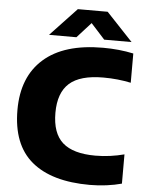

<svg xmlns="http://www.w3.org/2000/svg" viewBox="-62 -1000 806 1059"><g transform="rotate(5 341.0 -470.0)"><path d="M475.5 10Q264 10 153 -82.8Q42 -175.5 42 -368Q42 -551 154.8 -650.5Q267.5 -750 482.5 -750Q572.5 -750 651.5 -733V-571Q616 -578.5 578 -582.5Q540 -586.5 499 -586.5Q370.5 -586.5 311.2 -533.8Q252 -481 252 -370Q252 -257 310.2 -205.2Q368.5 -153.5 491.5 -153.5Q533.5 -153.5 573.5 -159Q613.5 -164.5 651.5 -174.5V-12.5Q613.5 -2 567.8 4Q522 10 475.5 10ZM179.5 -795 325.5 -950H490.5L636.5 -795H485L408 -880L331 -795Z"/></g></svg>

Font: Encode Sans SemiExpanded SemiExpanded ExtraBold
Style: Regular
Weight: 800
Width: 6
Designer: Multiple Designers
Foundry: Impallari Type
Version: Version 3.000; ttfautohint (v1.8.3) -l 8 -r 50 -G 200 -x 14 